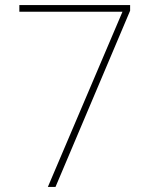

<svg xmlns="http://www.w3.org/2000/svg" viewBox="-20 -734 591 754"><path d="M56 -688V-714H491V-692L198 0H168L461 -688Z"/></svg>

Font: Noto Sans Oriya Thin
Style: Regular
Weight: 100
Designer: Amélie Bonet and Sol Matas
Foundry: Google LLC
Version: Version 2.006; ttfautohint (v1.8.4.7-5d5b)